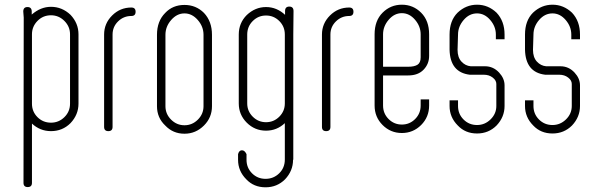

<svg xmlns="http://www.w3.org/2000/svg" viewBox="-20 -557 2534 817"><path d="M280 -494Q314 -458 314 -411V-116Q314 -69 280 -33Q246 1 197 1Q150 1 115 -32L79 -508Q79 -527 97 -527Q115 -527 115 -508V-495Q153 -528 197 -528Q244 -528 280 -494ZM278 -411Q278 -444 254 -468Q230 -492 197 -492Q163 -492 139.5 -468Q116 -444 116 -411V-116Q116 -82 139.5 -58.5Q163 -35 197 -35Q230 -35 254 -58.5Q278 -82 278 -116ZM116 -172V221Q116 239 98 239Q80 239 80 221L81 -509Z M557 -507Q557 -489 539 -489Q506 -489 482.5 -466Q459 -443 459 -410V-17Q459 1 441 1Q423 1 423 -17V-410Q423 -457 457 -491Q491 -525 539 -525Q557 -525 557 -507Z M683 -23Q648 -56 648 -105V-409Q648 -467 683 -502Q715 -536 765 -536Q814 -536 848 -502Q882 -466 882 -409V-105Q882 -57 848 -23Q813 12 765 12Q716 12 683 -23ZM684 -355V-354V-105Q684 -72 708 -48Q732 -24 765 -24Q798 -24 822 -48Q846 -72 846 -105V-409Q846 -444 821.5 -472Q797 -500 765 -500Q733 -500 708.5 -472Q684 -444 684 -409Z M1228 -410H1192V-446Q1192 -467 1193 -479Q1193 -479 1193 -510Q1193 -529 1211 -529Q1229 -529 1229 -510ZM1227 123Q1227 170 1193 206Q1159 240 1110 240Q1060 240 1028 206Q993 171 993 123V99Q997 83 1009 82.5Q1021 82 1029 99V123Q1029 157 1052.5 180.5Q1076 204 1110 204Q1144 204 1168 180.5Q1192 157 1192 122V-33Q1158 -1 1112 -1Q1064 -1 1030 -35Q996 -69 996 -117V-410Q996 -459 1030 -493Q1066 -527 1112 -527Q1158 -527 1194 -493Q1228 -459 1228 -410V122ZM1192 -410Q1192 -444 1168.5 -467.5Q1145 -491 1112 -491Q1079 -491 1055.5 -467.5Q1032 -444 1032 -410V-357V-356V-117Q1032 -84 1055.5 -60.5Q1079 -37 1112 -37Q1145 -37 1168.5 -60.5Q1192 -84 1192 -117Z M1484 -507Q1484 -489 1466 -489Q1433 -489 1409.5 -466Q1386 -443 1386 -410V-17Q1386 1 1368 1Q1350 1 1350 -17V-410Q1350 -457 1384 -491Q1418 -525 1466 -525Q1484 -525 1484 -507Z M1610 -236V-108Q1610 -74 1633.5 -50.5Q1657 -27 1690 -27Q1723 -27 1746.5 -50.5Q1770 -74 1770 -108V-134H1806V-108Q1806 -59 1772 -25Q1738 9 1690 9Q1642 9 1608 -25Q1574 -59 1574 -108V-411Q1574 -469 1608 -503Q1642 -537 1690 -537Q1738 -537 1772 -503Q1806 -469 1806 -411V-319Q1806 -285 1782.5 -260.5Q1759 -236 1717 -236ZM1610 -273H1717Q1743 -273 1756.5 -281.5Q1770 -290 1770 -313V-411Q1770 -445 1746 -473Q1722 -501 1690 -501Q1658 -501 1634 -473Q1610 -445 1610 -411Z M2090 -390V-410Q2090 -444 2066 -472Q2042 -500 2010 -500Q1977 -500 1953 -472Q1929 -444 1929 -410L1927 -345Q1927 -313 1943.5 -295Q1960 -277 1983 -275H2044Q2079 -275 2104 -248Q2127 -223 2127 -194V-106Q2127 -59 2093 -23Q2059 11 2010 11Q1960 11 1928 -23Q1893 -58 1893 -106V-130H1929V-106Q1929 -72 1952.5 -48.5Q1976 -25 2010 -25Q2043 -25 2067.5 -49Q2092 -73 2092 -106V-139V-162V-181V-200Q2092 -215 2076.5 -227Q2061 -239 2039 -239H1979Q1895 -249 1893 -346V-410Q1893 -469 1927 -503Q1963 -537 2010 -537Q2057 -537 2093 -503Q2127 -467 2127 -410V-390Z M2411 -390V-410Q2411 -444 2387 -472Q2363 -500 2331 -500Q2298 -500 2274 -472Q2250 -444 2250 -410L2248 -345Q2248 -313 2264.5 -295Q2281 -277 2304 -275H2365Q2400 -275 2425 -248Q2448 -223 2448 -194V-106Q2448 -59 2414 -23Q2380 11 2331 11Q2281 11 2249 -23Q2214 -58 2214 -106V-130H2250V-106Q2250 -72 2273.5 -48.5Q2297 -25 2331 -25Q2364 -25 2388.5 -49Q2413 -73 2413 -106V-139V-162V-181V-200Q2413 -215 2397.5 -227Q2382 -239 2360 -239H2300Q2216 -249 2214 -346V-410Q2214 -469 2248 -503Q2284 -537 2331 -537Q2378 -537 2414 -503Q2448 -467 2448 -410V-390Z"/></svg>

Font: Aaram
Style: Regular
Weight: 400
Designer: Tharique Azeez
Foundry: Tharique Azeez
Version: Version 1.7